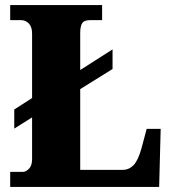

<svg xmlns="http://www.w3.org/2000/svg" viewBox="-20 -734 676 754"><path d="M20 0V-59H70Q82 -59 94 -71.5Q106 -84 106 -109V-273L36 -229V-304L106 -349V-602Q106 -629 93 -642Q80 -655 62 -655H20V-714H381V-655H335Q310 -655 302.5 -642.5Q295 -630 295 -604V-459L422 -540V-463L295 -384V-67H462Q487 -67 505 -86Q523 -105 536 -153L556 -228H611L605 0Z"/></svg>

Font: Noto Serif Armenian SemiCondensed Black
Style: Regular
Weight: 900
Width: 4
Designer: Monotype Design Team
Foundry: Monotype Imaging Inc.
Version: Version 2.008; ttfautohint (v1.8.4.7-5d5b)